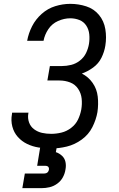

<svg xmlns="http://www.w3.org/2000/svg" viewBox="-20 -763 616 997"><path d="M246 8Q286 8 327 -2Q368 -12 404 -38Q440 -64 459.5 -102.5Q479 -141 486 -181Q492 -222 487.5 -261.5Q483 -301 461 -332.5Q439 -364 405 -381Q436 -392 464 -412.5Q492 -433 507 -463.5Q522 -494 527 -526Q534 -569 527 -611.5Q520 -654 494 -685.5Q468 -717 428 -730Q388 -743 345 -743Q306 -743 267 -731Q228 -719 196.5 -691Q165 -663 146.5 -626.5Q128 -590 121 -551H206Q212 -583 231 -611.5Q250 -640 281.5 -654Q313 -668 345 -668Q370 -668 392.5 -659Q415 -650 428 -630Q441 -610 443.5 -585Q446 -560 442 -535Q438 -511 427 -488Q416 -465 395 -448.5Q374 -432 349.5 -426Q325 -420 301 -420H239L226 -345H289Q318 -345 344 -335Q370 -325 385.5 -302Q401 -279 404 -251Q407 -223 402 -194Q397 -167 385 -142Q373 -117 349.5 -99Q326 -81 299 -74.5Q272 -68 246 -68Q221 -68 198.5 -73Q176 -78 157.5 -91.5Q139 -105 131 -127Q123 -149 127 -173L128 -178H43Q42 -174 42 -170Q36 -137 44 -106Q52 -75 72.5 -52Q93 -29 121 -15.5Q149 -2 181 3Q213 8 246 8ZM96 214H196Q217 214 238 209Q259 204 277.5 190.5Q296 177 306.5 157.5Q317 138 320 117Q324 97 320 78Q316 59 302 46Q288 33 270 27L275 0H189L173 98H216Q221 98 226 100Q231 102 233 107Q235 112 234 118Q233 124 229.5 129Q226 134 220.5 136Q215 138 209 138H109Z"/></svg>

Font: Iosevka Sparkle Oblique
Style: Regular
Weight: 400
Italic angle: -9°
Designer: Belleve Invis
Foundry: Belleve Invis
Version: Version 4.5.0; ttfautohint (v1.8.3)